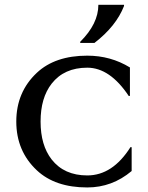

<svg xmlns="http://www.w3.org/2000/svg" viewBox="-20 -782 625 811"><path d="M503.9 -761.7V-756.8Q470.7 -671.4 378.9 -600.6H318.8V-605.5Q395.5 -681.6 395.5 -761.7ZM348.6 9.8Q212.9 9.8 135.7 -62.5Q48.8 -144 48.8 -268.6Q48.8 -393.1 135.7 -474.6Q212.9 -546.9 348.6 -546.9Q447.3 -546.9 528.8 -497.1V-377L523.9 -376.5Q444.3 -496.1 348.6 -496.1Q251 -496.1 198.2 -428.7Q151.4 -368.7 151.4 -268.6Q151.4 -168.5 198.2 -108.4Q251 -41 348.6 -41Q455.6 -41 531.2 -160.6L536.1 -160.2V-59.6Q453.6 9.8 348.6 9.8Z"/></svg>

Font: Classica
Style: Book
Weight: 400
Designer: Wojciech Kalinowski "wmk69" (wmk69@o2.pl)
Foundry: Wojciech Kalinowski "wmk69" (wmk69@o2.pl)
Version: Version 2.1.1; 2021-05-14